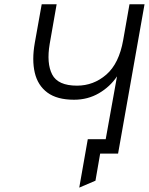

<svg xmlns="http://www.w3.org/2000/svg" viewBox="-20 -720 698 900"><path d="M351.5 159.5 391.5 -67.5H475.5L528.5 -362Q496 -313.5 443.8 -283Q391.5 -252.5 327 -252.5Q247.5 -252.5 202.2 -286Q157 -319.5 143 -379.2Q129 -439 143 -518.5L175.5 -700H245.5L213 -514.5Q197.5 -423.5 224.5 -371Q251.5 -318.5 341 -318.5Q418.5 -318.5 478.2 -370.2Q538 -422 557.5 -532.5L587 -700H657.5L533.5 0H449.5L427.5 127Z"/></svg>

Font: Overpass Light
Style: Italic
Weight: 300
Italic angle: -10°
Designer: Delve Withrington, Dave Bailey, Thomas Jockin
Foundry: Delve Fonts LLC
Version: Version 4.000; ttfautohint (v1.8.3)